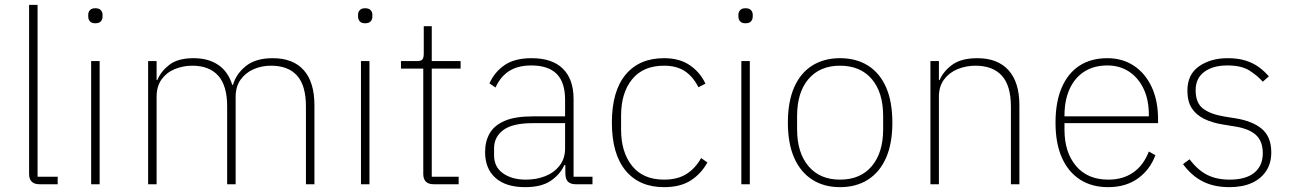

<svg xmlns="http://www.w3.org/2000/svg" viewBox="-20 -760 5322 792"><path d="M218 0H143Q121 0 110.5 -11Q100 -22 100 -42V-740H135V-31H218Z M373 -664Q358 -664 351 -672Q344 -680 344 -691V-700Q344 -710 351 -718Q358 -726 373 -726Q389 -726 396 -718Q403 -710 403 -700V-691Q403 -680 396 -672Q389 -664 373 -664ZM356 0V-508H391V0Z M626 0H591V-508H626V-430H629Q644 -466 679 -493Q714 -520 779 -520Q839 -520 880 -492.5Q921 -465 938 -410H941Q955 -457 995.5 -488.5Q1036 -520 1105 -520Q1189 -520 1233 -470.5Q1277 -421 1277 -326V0H1242V-321Q1242 -407 1205.5 -448Q1169 -489 1098 -489Q1059 -489 1026 -474.5Q993 -460 972.5 -431.5Q952 -403 952 -360V0H917V-321Q917 -407 880 -448Q843 -489 773 -489Q735 -489 701 -475Q667 -461 646.5 -432.5Q626 -404 626 -361Z M1486 -664Q1471 -664 1464 -672Q1457 -680 1457 -691V-700Q1457 -710 1464 -718Q1471 -726 1486 -726Q1502 -726 1509 -718Q1516 -710 1516 -700V-691Q1516 -680 1509 -672Q1502 -664 1486 -664ZM1469 0V-508H1504V0Z M1872 0H1769Q1747 0 1736.5 -11Q1726 -22 1726 -42V-477H1634V-508H1700Q1717 -508 1722.5 -515Q1728 -522 1728 -539V-652H1761V-508H1880V-477H1761V-31H1872Z M2424 0H2355Q2340 0 2330 -5.5Q2320 -11 2316 -21.5Q2312 -32 2312 -47V-93L2327 -79H2308Q2290 -40 2251.5 -14Q2213 12 2146 12Q2067 12 2024 -26Q1981 -64 1981 -133Q1981 -177 2000 -210Q2019 -243 2062 -261.5Q2105 -280 2178 -280H2311V-348Q2311 -421 2276 -455.5Q2241 -490 2172 -490Q2117 -490 2081 -467.5Q2045 -445 2024 -399L1999 -416Q2020 -463 2061.5 -491.5Q2103 -520 2173 -520Q2258 -520 2302 -476.5Q2346 -433 2346 -352V-31H2424ZM2311 -252H2178Q2094 -252 2056 -223.5Q2018 -195 2018 -148V-120Q2018 -71 2055 -45Q2092 -19 2149 -19Q2193 -19 2229.5 -33.5Q2266 -48 2288.5 -77Q2311 -106 2311 -148Z M2719 12Q2617 12 2560.5 -56.5Q2504 -125 2504 -254Q2504 -384 2560.5 -452Q2617 -520 2719 -520Q2783 -520 2825.5 -491Q2868 -462 2890 -415L2861 -400Q2839 -444 2805 -466.5Q2771 -489 2719 -489Q2633 -489 2587.5 -433Q2542 -377 2542 -283V-225Q2542 -132 2587.5 -75.5Q2633 -19 2719 -19Q2775 -19 2812 -42.5Q2849 -66 2872 -108L2898 -90Q2873 -44 2830 -16Q2787 12 2719 12Z M3055 -664Q3040 -664 3033 -672Q3026 -680 3026 -691V-700Q3026 -710 3033 -718Q3040 -726 3055 -726Q3071 -726 3078 -718Q3085 -710 3085 -700V-691Q3085 -680 3078 -672Q3071 -664 3055 -664ZM3038 0V-508H3073V0Z M3445 12Q3379 12 3330.5 -19Q3282 -50 3256 -109Q3230 -168 3230 -254Q3230 -341 3256 -400Q3282 -459 3330.5 -489.5Q3379 -520 3445 -520Q3512 -520 3560.5 -489.5Q3609 -459 3635 -400Q3661 -341 3661 -254Q3661 -168 3635 -109Q3609 -50 3560.5 -19Q3512 12 3445 12ZM3445 -19Q3529 -19 3576 -74.5Q3623 -130 3623 -227V-281Q3623 -379 3576 -434Q3529 -489 3445 -489Q3362 -489 3315 -434Q3268 -379 3268 -281V-227Q3268 -130 3315 -74.5Q3362 -19 3445 -19Z M3853 0H3818V-508H3853V-430H3856Q3872 -467 3909 -493.5Q3946 -520 4012 -520Q4095 -520 4140 -470.5Q4185 -421 4185 -326V0H4150V-320Q4150 -407 4112.5 -448Q4075 -489 4004 -489Q3965 -489 3930.5 -475Q3896 -461 3874.5 -432.5Q3853 -404 3853 -361Z M4551 12Q4484 12 4435.5 -19Q4387 -50 4360.5 -109Q4334 -168 4334 -254Q4334 -340 4360 -399.5Q4386 -459 4433.5 -489.5Q4481 -520 4548 -520Q4610 -520 4657 -489Q4704 -458 4730.5 -401.5Q4757 -345 4757 -268V-252H4371V-225Q4371 -132 4418.5 -75.5Q4466 -19 4552 -19Q4612 -19 4654.5 -48.5Q4697 -78 4719 -135L4746 -120Q4724 -60 4674 -24Q4624 12 4551 12ZM4548 -490Q4492 -490 4452.5 -464.5Q4413 -439 4392 -392.5Q4371 -346 4371 -284V-280H4719V-286Q4719 -348 4697.5 -393.5Q4676 -439 4637.5 -464.5Q4599 -490 4548 -490Z M5051 12Q4988 12 4941.5 -11.5Q4895 -35 4860 -83L4887 -103Q4921 -58 4960 -38.5Q4999 -19 5052 -19Q5119 -19 5154 -47.5Q5189 -76 5189 -128Q5189 -178 5160 -204Q5131 -230 5070 -239L5027 -246Q4982 -253 4948.5 -269Q4915 -285 4896.5 -313Q4878 -341 4878 -386Q4878 -453 4926 -486.5Q4974 -520 5044 -520Q5087 -520 5118.5 -510Q5150 -500 5173 -483Q5196 -466 5214 -445L5189 -423Q5167 -448 5134 -469Q5101 -490 5043 -490Q4983 -490 4947.5 -463.5Q4912 -437 4912 -388Q4912 -336 4942 -312.5Q4972 -289 5032 -279L5076 -272Q5146 -261 5185 -228.5Q5224 -196 5224 -131Q5224 -86 5202.5 -54Q5181 -22 5143 -5Q5105 12 5051 12Z"/></svg>

Font: IBM Plex Sans ExtraLight
Style: Regular
Weight: 250
Designer: Mike Abbink, Paul van der Laan, Pieter van Rosmalen
Foundry: Bold Monday
Version: Version 3.201